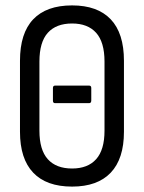

<svg xmlns="http://www.w3.org/2000/svg" viewBox="-20 -683 533 711"><path d="M247 8Q152 8 103 -43.5Q54 -95 54 -195V-458Q54 -560 103 -611.5Q152 -663 247 -663Q341 -663 390 -611.5Q439 -560 439 -458V-195Q439 -95 390 -43.5Q341 8 247 8ZM247 -59Q305 -59 336 -93.5Q367 -128 367 -199V-455Q367 -527 336 -561.5Q305 -596 247 -596Q188 -596 157 -561.5Q126 -527 126 -455V-199Q126 -128 157 -93.5Q188 -59 247 -59ZM184 -301Q176 -301 176 -310V-357Q176 -366 184 -366H310Q318 -366 318 -357V-311Q318 -301 310 -301Z"/></svg>

Font: Sofia Sans Cond
Style: Regular
Weight: 400
Width: 3
Designer: Botio Nikoltchev, Ani Petrova
Foundry: lettersoup
Version: Version 4.100; ttfautohint (v1.8.3)